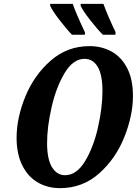

<svg xmlns="http://www.w3.org/2000/svg" viewBox="-20 -964 709 995"><path d="M66 -250Q66 -353 111.5 -464Q157 -575 243 -650Q329 -725 444 -725Q507 -725 558 -697Q609 -669 639 -611Q669 -553 669 -467Q669 -366 624.5 -254Q580 -142 494 -65.5Q408 11 291 11Q226 11 175 -19Q124 -49 95 -108Q66 -167 66 -250ZM511 -492Q511 -576 486.5 -617.5Q462 -659 418 -659Q359 -659 315 -585.5Q271 -512 247.5 -409Q224 -306 224 -223Q224 -139 249.5 -97.5Q275 -56 317 -56Q377 -56 421 -129Q465 -202 488 -305Q511 -408 511 -492ZM240 -934V-944H357Q374 -894 420 -797V-784H353Q324 -814 287.5 -861.5Q251 -909 240 -934ZM398 -934V-944H516Q537 -885 579 -797L578 -784H513Q484 -813 446.5 -861Q409 -909 398 -934Z"/></svg>

Font: Noto Serif CondExtraBold
Style: Italic
Weight: 800
Width: 3
Italic angle: -12°
Designer: Monotype Design Team
Foundry: Monotype Imaging Inc.
Version: Version 1.001